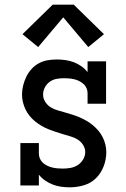

<svg xmlns="http://www.w3.org/2000/svg" viewBox="-20 -792 540 820"><path d="M279 8Q260 8 241.5 5.5Q223 3 206 -3.5Q189 -10 173.5 -20.5Q158 -31 146 -46V0H67V-181H146V-136Q146 -125 150.5 -114.5Q155 -104 163.5 -96.5Q172 -89 182.5 -84Q193 -79 203.5 -76.5Q214 -74 225.5 -73Q237 -72 248 -72Q265 -72 281.5 -75Q298 -78 312 -87Q326 -96 335 -111Q344 -126 344 -143Q344 -159 334.5 -173.5Q325 -188 311 -196.5Q297 -205 281 -209.5Q265 -214 249 -219Q233 -224 217.5 -229Q202 -234 187 -240Q172 -246 157.5 -254.5Q143 -263 130 -273.5Q117 -284 106.5 -297Q96 -310 89 -324.5Q82 -339 78 -355.5Q74 -372 74 -388Q74 -408 79 -427.5Q84 -447 92.5 -464.5Q101 -482 114.5 -497Q128 -512 145.5 -521.5Q163 -531 182.5 -534.5Q202 -538 222 -538Q240 -538 258.5 -535.5Q277 -533 294.5 -526.5Q312 -520 327 -509.5Q342 -499 354 -484V-530H433V-349H354V-394Q354 -405 349.5 -415.5Q345 -426 336.5 -433.5Q328 -441 318 -446Q308 -451 297 -453.5Q286 -456 275 -457Q264 -458 253 -458Q237 -458 221 -455Q205 -452 192 -442.5Q179 -433 171.5 -418.5Q164 -404 164 -388Q164 -371 173.5 -356.5Q183 -342 197 -333.5Q211 -325 227 -320.5Q243 -316 258.5 -311.5Q274 -307 290 -302Q306 -297 321 -290.5Q336 -284 350.5 -275.5Q365 -267 377.5 -256.5Q390 -246 400.5 -233.5Q411 -221 418.5 -206Q426 -191 430 -175Q434 -159 434 -142Q434 -112 423 -82.5Q412 -53 390.5 -31.5Q369 -10 339 -1Q309 8 279 8ZM143 -591 76 -646 205 -772H295L424 -646L357 -591L250 -718Z"/></svg>

Font: Iosevka Slab Medium
Style: Regular
Weight: 500
Monospace: yes
Designer: Belleve Invis
Foundry: Belleve Invis
Version: Version 11.1.1; ttfautohint (v1.8.3)